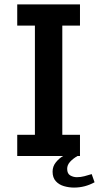

<svg xmlns="http://www.w3.org/2000/svg" viewBox="-20 -706 448 869"><path d="M58 0V-96H138V-590H58V-686H342V-590H262V-96H342V0ZM315 143Q292 143 269.5 136.5Q247 130 232.5 114Q218 98 218 71Q218 47 233 28.5Q248 10 266 0H331Q310 12 297 26.5Q284 41 284 58Q284 80 298 88Q312 96 328 96Q345 96 362 91.5Q379 87 395 82L408 119Q386 131 363 137Q340 143 315 143Z"/></svg>

Font: Chivo Medium
Style: Regular
Weight: 500
Designer: Hector Gatti
Foundry: Omnibus-Type
Version: Version 2.002